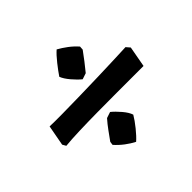

<svg xmlns="http://www.w3.org/2000/svg" viewBox="-118 -599 714 714"><g transform="rotate(-45 239.0 -242.0)"><path d="M248 -321Q233 -333 216 -353Q199 -373 193 -389Q205 -407 224 -431Q243 -455 258 -468Q276 -458 294 -444.5Q312 -431 327 -414L326 -399Q313 -381 299.5 -363.5Q286 -346 272 -329ZM443 -196Q428 -196 390.5 -196Q353 -196 303.5 -196Q254 -196 201.5 -195.5Q149 -195 104 -193.5Q59 -192 30 -189L22 -203L37 -284Q61 -283 103.5 -283.5Q146 -284 196.5 -285Q247 -286 296.5 -287.5Q346 -289 385.5 -290.5Q425 -292 445 -293L458 -278ZM224 -16Q206 -25 187.5 -39Q169 -53 154 -70L156 -84Q169 -102 182 -120Q195 -138 210 -155L234 -163Q249 -151 266 -131Q283 -111 288 -95Q277 -76 258 -52.5Q239 -29 224 -16Z"/></g></svg>

Font: Albura ExtraBold
Style: Italic
Weight: 758
Italic angle: -7°
Designer: Mercedes Jáuregui
Foundry: Omnibus-Type Team
Version: Version 1.000; ttfautohint (v1.8.3)